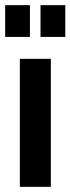

<svg xmlns="http://www.w3.org/2000/svg" viewBox="-32 -724 273 744"><path d="M45 0V-496H165V0ZM125 -581V-704H221V-581ZM-12 -581V-704H84V-581Z"/></svg>

Font: Host Grotesk Light SemiBold
Style: Regular
Weight: 600
Version: Version 1.003